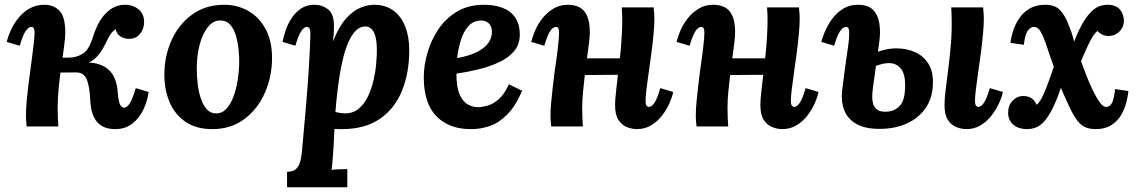

<svg xmlns="http://www.w3.org/2000/svg" viewBox="-20 -531 4779 806"><path d="M463 11Q414 11 388 -18.5Q362 -48 359 -109Q356 -171 343.5 -199Q331 -227 300 -227L171 -226L172 -289H349V-269Q408 -266 438.5 -236Q469 -206 474 -147Q477 -104 484.5 -91Q492 -78 502 -79Q512 -79 523.5 -95Q535 -111 550 -161L604 -145Q600 -112 584 -75.5Q568 -39 538 -14Q508 11 463 11ZM92 0Q90 -15 89.5 -26.5Q89 -38 89 -48Q89 -74 92.5 -112Q96 -150 101.5 -192Q107 -234 112.5 -274.5Q118 -315 121.5 -346Q125 -377 125 -392Q125 -406 122 -412Q119 -418 111 -418Q100 -418 88 -401Q76 -384 63 -339L8 -355Q13 -376 25 -403Q37 -430 56.5 -454.5Q76 -479 103.5 -495Q131 -511 167 -511Q205 -511 229.5 -486Q254 -461 254 -395Q254 -375 249.5 -339.5Q245 -304 238.5 -260Q232 -216 227 -168.5Q222 -121 222 -77Q222 -55 223 -34Q224 -13 225 0ZM251 -251 266 -289Q302 -289 328 -306Q354 -323 370 -375Q390 -441 425 -476Q460 -511 504 -511Q539 -511 562 -491.5Q585 -472 585 -439Q585 -411 568.5 -389.5Q552 -368 521 -368Q501 -368 485 -378.5Q469 -389 466 -409Q452 -399 444 -387.5Q436 -376 425 -352Q403 -306 377.5 -284Q352 -262 308 -262Z M921 -511Q977 -511 1022.5 -485Q1068 -459 1095 -409Q1122 -359 1122 -288Q1122 -209 1091.5 -140.5Q1061 -72 1005 -30.5Q949 11 871 11Q804 11 759 -19.5Q714 -50 692 -102Q670 -154 670 -216Q670 -296 700.5 -363Q731 -430 787.5 -470.5Q844 -511 921 -511ZM906 -445Q876 -446 853.5 -418.5Q831 -391 818.5 -345Q806 -299 806 -244Q806 -214 809.5 -181Q813 -148 822.5 -119.5Q832 -91 847.5 -73Q863 -55 887 -55Q913 -55 931 -75Q949 -95 960.5 -126.5Q972 -158 977.5 -193Q983 -228 984 -259Q985 -286 982 -318Q979 -350 971 -379Q963 -408 947 -426.5Q931 -445 906 -445Z M1185 255V190Q1210 190 1222.5 178.5Q1235 167 1240.5 146.5Q1246 126 1248 100Q1259 -17 1266 -102.5Q1273 -188 1276.5 -246Q1280 -304 1281.5 -338.5Q1283 -373 1283 -389Q1283 -407 1278.5 -412.5Q1274 -418 1268 -418Q1257 -418 1245 -401Q1233 -384 1220 -339L1166 -355Q1170 -376 1179 -403Q1188 -430 1204 -454.5Q1220 -479 1243.5 -495Q1267 -511 1300 -511Q1332 -511 1357 -492Q1382 -473 1382 -420Q1382 -401 1381 -389Q1380 -377 1378 -360H1379Q1403 -420 1432.5 -453Q1462 -486 1493 -498.5Q1524 -511 1550 -511Q1598 -511 1631 -487Q1664 -463 1681 -420Q1698 -377 1698 -320Q1698 -225 1667.5 -150Q1637 -75 1574.5 -32Q1512 11 1416 11Q1411 11 1401.5 11Q1392 11 1384 10Q1382 58 1380 90.5Q1378 123 1376 144.5Q1374 166 1372 182Q1388 180 1408 179.5Q1428 179 1438 179V255ZM1428 -55Q1462 -55 1485.5 -74.5Q1509 -94 1524 -125Q1539 -156 1547.5 -192Q1556 -228 1559 -261.5Q1562 -295 1562 -319Q1562 -356 1556 -378Q1550 -400 1539 -410Q1528 -420 1513 -420Q1493 -420 1475.5 -404Q1458 -388 1443.5 -356Q1429 -324 1418 -277Q1407 -230 1399 -168Q1396 -143 1393 -116.5Q1390 -90 1388 -61Q1399 -58 1410.5 -56.5Q1422 -55 1428 -55Z M2012 -511Q2056 -511 2090 -498Q2124 -485 2143 -457Q2162 -429 2162 -385Q2162 -344 2137.5 -315.5Q2113 -287 2073.5 -269Q2034 -251 1987 -239.5Q1940 -228 1896 -222Q1896 -165 1909.5 -134.5Q1923 -104 1944 -92.5Q1965 -81 1986 -81Q2003 -81 2026.5 -87.5Q2050 -94 2074 -115Q2098 -136 2116 -177L2172 -150Q2144 -85 2109 -50Q2074 -15 2036 -2Q1998 11 1959 11Q1867 12 1813 -42Q1759 -96 1759 -207Q1759 -255 1774 -308Q1789 -361 1819.5 -407Q1850 -453 1898 -482Q1946 -511 2012 -511ZM2001 -445Q1967 -445 1946 -421Q1925 -397 1914 -360.5Q1903 -324 1899 -287Q1953 -297 1985 -314Q2017 -331 2031.5 -353Q2046 -375 2045 -399Q2044 -424 2030 -434.5Q2016 -445 2001 -445Z M2654 11Q2633 11 2611.5 2.5Q2590 -6 2576 -28Q2562 -50 2562 -90Q2562 -113 2566 -146Q2570 -179 2574 -217L2435 -216Q2431 -182 2427.5 -146Q2424 -110 2424 -77Q2424 -55 2425 -34Q2426 -13 2427 0H2294Q2292 -15 2291.5 -26.5Q2291 -38 2291 -48Q2291 -69 2293.5 -98.5Q2296 -128 2300 -161.5Q2304 -195 2308 -228Q2312 -255 2315.5 -280.5Q2319 -306 2321.5 -327.5Q2324 -349 2325.5 -366Q2327 -383 2327 -392Q2327 -406 2324 -412Q2321 -418 2313 -418Q2302 -418 2290 -401Q2278 -384 2265 -339L2210 -355Q2215 -376 2226.5 -403Q2238 -430 2257.5 -454.5Q2277 -479 2303.5 -495Q2330 -511 2364 -511Q2392 -511 2412.5 -500.5Q2433 -490 2444.5 -464.5Q2456 -439 2456 -395Q2456 -379 2452.5 -350Q2449 -321 2444 -286H2582Q2586 -320 2588.5 -356Q2591 -392 2592 -428.5Q2593 -465 2590 -500H2724Q2726 -479 2726.5 -470.5Q2727 -462 2727 -452Q2727 -426 2723.5 -388Q2720 -350 2714.5 -308Q2709 -266 2703 -225.5Q2697 -185 2693.5 -154Q2690 -123 2690 -108Q2690 -92 2694.5 -87Q2699 -82 2704 -82Q2715 -82 2727 -99Q2739 -116 2752 -161L2806 -145Q2802 -124 2790 -97Q2778 -70 2759 -45.5Q2740 -21 2713.5 -5Q2687 11 2654 11Z M3264 11Q3243 11 3221.5 2.5Q3200 -6 3186 -28Q3172 -50 3172 -90Q3172 -113 3176 -146Q3180 -179 3184 -217L3045 -216Q3041 -182 3037.5 -146Q3034 -110 3034 -77Q3034 -55 3035 -34Q3036 -13 3037 0H2904Q2902 -15 2901.5 -26.5Q2901 -38 2901 -48Q2901 -69 2903.5 -98.5Q2906 -128 2910 -161.5Q2914 -195 2918 -228Q2922 -255 2925.5 -280.5Q2929 -306 2931.5 -327.5Q2934 -349 2935.5 -366Q2937 -383 2937 -392Q2937 -406 2934 -412Q2931 -418 2923 -418Q2912 -418 2900 -401Q2888 -384 2875 -339L2820 -355Q2825 -376 2836.5 -403Q2848 -430 2867.5 -454.5Q2887 -479 2913.5 -495Q2940 -511 2974 -511Q3002 -511 3022.5 -500.5Q3043 -490 3054.5 -464.5Q3066 -439 3066 -395Q3066 -379 3062.5 -350Q3059 -321 3054 -286H3192Q3196 -320 3198.5 -356Q3201 -392 3202 -428.5Q3203 -465 3200 -500H3334Q3336 -479 3336.5 -470.5Q3337 -462 3337 -452Q3337 -426 3333.5 -388Q3330 -350 3324.5 -308Q3319 -266 3313 -225.5Q3307 -185 3303.5 -154Q3300 -123 3300 -108Q3300 -92 3304.5 -87Q3309 -82 3314 -82Q3325 -82 3337 -99Q3349 -116 3362 -161L3416 -145Q3412 -124 3400 -97Q3388 -70 3369 -45.5Q3350 -21 3323.5 -5Q3297 11 3264 11Z M4037 11Q4016 11 3994.5 2.5Q3973 -6 3959 -28Q3945 -50 3945 -90Q3945 -117 3950 -156.5Q3955 -196 3961 -243.5Q3967 -291 3971.5 -343Q3976 -395 3975 -448Q3975 -461 3974.5 -474Q3974 -487 3973 -500H4107Q4109 -479 4109.5 -470.5Q4110 -462 4110 -452Q4110 -426 4106.5 -388Q4103 -350 4097.5 -308Q4092 -266 4086 -225.5Q4080 -185 4076.5 -154Q4073 -123 4073 -108Q4073 -92 4077.5 -87Q4082 -82 4087 -82Q4098 -82 4110 -99Q4122 -116 4135 -161L4190 -145Q4186 -124 4173.5 -97Q4161 -70 4142 -45.5Q4123 -21 4096.5 -5Q4070 11 4037 11ZM3672 10Q3611 10 3574.5 -11Q3538 -32 3524 -68.5Q3510 -105 3515 -149Q3520 -191 3524.5 -225Q3529 -259 3533 -286Q3537 -313 3540 -334Q3543 -355 3544 -370Q3546 -396 3543.5 -407Q3541 -418 3532 -418Q3518 -418 3505.5 -398.5Q3493 -379 3482 -339L3428 -355Q3435 -382 3448 -409.5Q3461 -437 3480 -460Q3499 -483 3524 -497Q3549 -511 3581 -511Q3624 -511 3645 -489.5Q3666 -468 3671.5 -432.5Q3677 -397 3671 -354L3644 -159Q3637 -109 3649.5 -85.5Q3662 -62 3696 -62Q3733 -62 3755 -84.5Q3777 -107 3779 -154Q3783 -214 3764 -240Q3745 -266 3712 -266Q3687 -266 3657.5 -254.5Q3628 -243 3595 -223L3603 -281Q3636 -304 3672 -316Q3708 -328 3742 -328Q3786 -328 3821.5 -312Q3857 -296 3878 -262.5Q3899 -229 3896 -174Q3894 -118 3865 -76.5Q3836 -35 3786.5 -12.5Q3737 10 3672 10Z M4292 11Q4255 11 4233.5 -8Q4212 -27 4212 -58Q4212 -89 4231 -108.5Q4250 -128 4275 -128Q4299 -128 4313 -116.5Q4327 -105 4331 -91Q4346 -101 4362.5 -139Q4379 -177 4404 -251Q4388 -293 4378.5 -324Q4369 -355 4356 -384Q4346 -405 4338.5 -411Q4331 -417 4321 -418Q4308 -419 4295.5 -403.5Q4283 -388 4278 -343L4222 -351Q4224 -373 4232.5 -400Q4241 -427 4257.5 -452.5Q4274 -478 4301.5 -494.5Q4329 -511 4369 -511Q4410 -511 4431.5 -487Q4453 -463 4467 -424Q4473 -409 4477.5 -396.5Q4482 -384 4489 -356Q4510 -410 4529.5 -441Q4549 -472 4566.5 -487Q4584 -502 4599.5 -506.5Q4615 -511 4628 -511Q4664 -511 4681 -491.5Q4698 -472 4698 -443Q4698 -418 4679.5 -399Q4661 -380 4635 -380Q4617 -380 4605.5 -386.5Q4594 -393 4587 -401Q4578 -394 4569 -380.5Q4560 -367 4548 -342Q4536 -317 4518 -274Q4528 -246 4541 -213Q4554 -180 4568.5 -150Q4583 -120 4597 -101Q4611 -82 4623 -82Q4637 -82 4646.5 -96.5Q4656 -111 4661 -157L4717 -149Q4715 -127 4708 -100Q4701 -73 4686 -47.5Q4671 -22 4645 -5.5Q4619 11 4579 11Q4554 11 4536 3Q4518 -5 4503 -24Q4488 -43 4472 -76.5Q4456 -110 4434 -161H4433Q4414 -105 4396 -70.5Q4378 -36 4361 -18.5Q4344 -1 4326.5 5Q4309 11 4292 11Z"/></svg>

Font: Lora Italic
Style: Italic
Weight: 400
Italic angle: -3°
Designer: Olga Karpushina, Alexei Vanyashin (Cyrillic)
Foundry: Cyreal
Version: Version 2.210; ttfautohint (v1.8.1.43-b0c9)